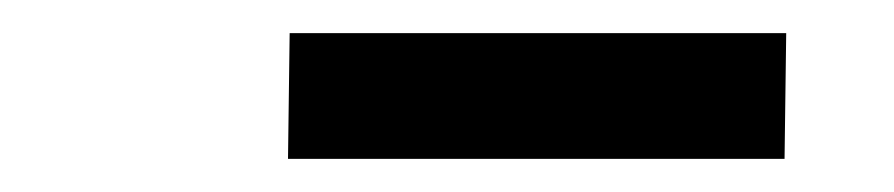

<svg xmlns="http://www.w3.org/2000/svg" viewBox="-20 -728 540 116"><path d="M454 -632H154L155 -708H455Z"/></svg>

Font: Iosevka Web
Style: Bold Italic
Weight: 700
Italic angle: -9°
Monospace: yes
Designer: Belleve Invis
Foundry: Belleve Invis
Version: Version 28.0.3; ttfautohint (v1.8.3)